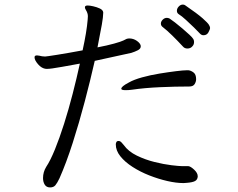

<svg xmlns="http://www.w3.org/2000/svg" viewBox="-20 -797 1040 839"><path d="M869 -643Q860 -643 853 -651Q845 -660 828 -676.5Q811 -693 792.5 -710Q774 -727 761 -735Q753 -740 753 -750Q753 -760 761 -768.5Q769 -777 779 -777Q785 -777 789 -774Q843 -737 865.5 -717Q888 -697 893 -688.5Q898 -680 898 -675Q898 -669 891 -656Q884 -643 869 -643ZM595 -594Q595 -584 582.5 -577.5Q570 -571 554 -566L394 -531Q375 -447 350.5 -354Q326 -261 298 -173.5Q270 -86 240 -18Q230 3 222 12.5Q214 22 199 22Q183 22 175.5 10Q168 -2 168 -19Q168 -45 182 -68Q200 -95 220 -144Q240 -193 260 -256Q280 -319 297.5 -387Q315 -455 329 -519Q280 -510 251.5 -505Q223 -500 208.5 -498Q194 -496 186 -496H181Q162 -498 146.5 -516Q131 -534 131 -546Q131 -553 136 -554Q138 -555 141 -555Q146 -555 152.5 -553.5Q159 -552 164 -551Q168 -551 171 -550.5Q174 -550 177 -550Q182 -550 229.5 -557.5Q277 -565 341 -577Q350 -618 355.5 -651.5Q361 -685 363 -710Q363 -713 363.5 -717.5Q364 -722 364 -726Q364 -733 362 -739Q360 -746 355.5 -753Q351 -760 351 -765Q351 -773 363 -773Q372 -773 387.5 -769.5Q403 -766 416 -760Q429 -754 431 -744V-740Q431 -724 425 -689.5Q419 -655 406 -590Q448 -598 478.5 -606.5Q509 -615 519 -620L533 -627Q536 -628 539 -628.5Q542 -629 545 -629Q563 -629 578 -618.5Q593 -608 595 -597ZM821 -595Q813 -585 799 -585Q787 -585 780 -593Q755 -620 732 -642.5Q709 -665 692 -678Q683 -684 683 -694Q683 -703 691 -711Q699 -719 709 -719Q715 -719 721 -716Q729 -711 744.5 -699Q760 -687 777 -672.5Q794 -658 807.5 -645.5Q821 -633 825 -626Q828 -620 828 -614Q828 -602 821 -595ZM803 -490Q814 -489 825.5 -480.5Q837 -472 837 -451Q837 -440 830.5 -429.5Q824 -419 807 -419Q746 -419 679 -416Q612 -413 557 -405Q550 -404 543 -403.5Q536 -403 529 -403Q510 -403 510 -409Q510 -414 517.5 -420.5Q525 -427 544 -437Q565 -449 601 -459Q637 -469 677 -475.5Q717 -482 749.5 -486Q782 -490 797 -490ZM844 -25Q843 -12 832.5 -6Q822 0 796 2Q792 2 789 2.5Q786 3 782 3Q750 3 711 -6Q672 -15 632.5 -30.5Q593 -46 559.5 -67.5Q526 -89 506 -114Q486 -139 486 -166Q486 -171 488.5 -176Q491 -181 498 -181Q505 -181 511 -174.5Q517 -168 521 -163Q541 -135 578 -117Q615 -99 655.5 -89Q696 -79 729.5 -75Q763 -71 776 -71H803Q813 -70 828.5 -55.5Q844 -41 844 -27Z"/></svg>

Font: Moon Stars Kai T
Style: Regular
Weight: 400
Designer: GuiWonder
Version: Version 1.101